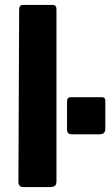

<svg xmlns="http://www.w3.org/2000/svg" viewBox="-20 -762 449 782"><path d="M210 -24Q210 -11 204 -5.5Q198 0 183 0H77Q55 0 55 -21L58 -723Q58 -742 74 -742H195Q210 -742 210 -724ZM409 -237Q409 -215 385 -215H273Q253 -215 253 -234V-348Q253 -366 267 -366H396Q409 -366 409 -351Z"/></svg>

Font: Libre Franklin
Style: Bold
Weight: 700
Designer: Pablo Impallari, Rodrigo Fuenzalida, Nhung Nguyen
Foundry: Impallari Type
Version: Version 3.000